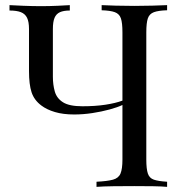

<svg xmlns="http://www.w3.org/2000/svg" viewBox="-20 -728 713 748"><path d="M252 -708V-687Q228 -687 213.5 -680.5Q199 -674 192.5 -658.5Q186 -643 186 -615V-429Q186 -398 193.5 -371.5Q201 -345 225.5 -329.5Q250 -314 301 -314Q351 -314 390.5 -320Q430 -326 457 -336V-319Q438 -310 407 -301.5Q376 -293 340 -287.5Q304 -282 269 -282Q226 -282 194 -291.5Q162 -301 141 -317Q113 -338 103 -368.5Q93 -399 93 -451V-615Q93 -643 85.5 -658.5Q78 -674 61.5 -680.5Q45 -687 17 -687V-708Q34 -707 70.5 -705.5Q107 -704 140 -704Q173 -704 204.5 -705.5Q236 -707 252 -708ZM631 -708V-688Q597 -687 579.5 -680.5Q562 -674 556 -656.5Q550 -639 550 -602V-106Q550 -70 556 -52Q562 -34 579.5 -28Q597 -22 631 -20V0Q610 -2 576 -2.5Q542 -3 503 -3Q463 -3 422.5 -2.5Q382 -2 356 0V-20Q398 -22 420 -28Q442 -34 449.5 -52Q457 -70 457 -106V-602Q457 -639 451 -656.5Q445 -674 427.5 -680.5Q410 -687 376 -688V-708Q397 -707 431 -706Q465 -705 504 -705Q539 -705 573.5 -706Q608 -707 631 -708Z"/></svg>

Font: Playfair Display
Style: Regular
Weight: 400
Designer: Claus Eggers Sørensen
Foundry: Claus Eggers Sørensen
Version: Version 1.203